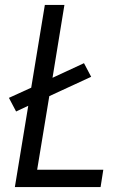

<svg xmlns="http://www.w3.org/2000/svg" viewBox="-20 -755 540 775"><path d="M40 0 94 -328 45 -305 16 -360 106 -401 161 -735H240L192 -441L319 -500L348 -445L179 -367L130 -70H397L386 0Z"/></svg>

Font: Iosevka Fixed
Style: Italic
Weight: 400
Italic angle: -9°
Monospace: yes
Designer: Belleve Invis
Foundry: Belleve Invis
Version: Version 33.2.4